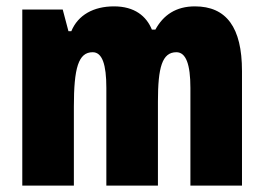

<svg xmlns="http://www.w3.org/2000/svg" viewBox="-20 -583 829 603"><path d="M592 -563C533 -563 493 -536 468 -490H457C440 -532 403 -563 338 -563C274 -563 225 -536 204 -485H195L177 -553H50V0H212V-248C212 -369 226 -419 271 -419C301 -419 314 -381 314 -307V0H476V-264C476 -371 489 -419 534 -419C564 -419 578 -381 578 -307V0H740V-360C740 -497 691 -563 592 -563Z"/></svg>

Font: Noto Sans Ethiopic ExtraCondensed Black
Style: Regular
Weight: 900
Width: 2
Designer: Monotype Design Team
Foundry: Monotype Imaging Inc.
Version: Version 2.102